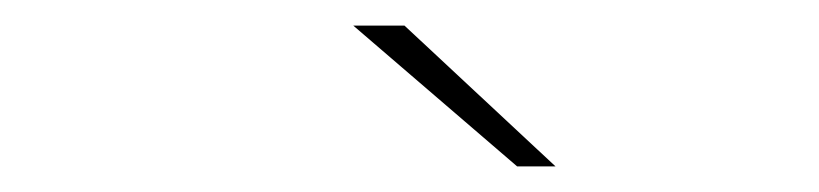

<svg xmlns="http://www.w3.org/2000/svg" viewBox="-20 -737 640 150"><path d="M256 -717H296L414 -607H384Z"/></svg>

Font: Montserrat Alternates Thin
Style: Italic
Weight: 250
Italic angle: -11.3°
Designer: Julieta Ulanovsky
Foundry: Julieta Ulanovsky
Version: Version 7.200